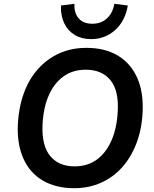

<svg xmlns="http://www.w3.org/2000/svg" viewBox="-20 -981 811 1011"><path d="M370 10Q275 10 206 -30Q137 -70 103 -146.5Q69 -223 74 -328Q79 -418 106 -491.5Q133 -565 180.5 -618Q228 -671 292 -700Q356 -729 435 -729Q532 -729 599.5 -689Q667 -649 701.5 -573.5Q736 -498 731 -392Q727 -302 699 -228Q671 -154 624 -101Q577 -48 512.5 -19Q448 10 370 10ZM372 -105Q442 -105 491 -141.5Q540 -178 568 -243.5Q596 -309 600 -396Q606 -505 561 -559.5Q516 -614 431 -614Q363 -614 313.5 -578Q264 -542 236 -477Q208 -412 204 -324Q199 -215 244 -160Q289 -105 372 -105ZM459 -775Q410 -775 373.5 -797Q337 -819 318 -859Q299 -899 301 -952L372 -961Q370 -912 394.5 -884Q419 -856 466 -856Q513 -856 543.5 -884.5Q574 -913 582 -961L653 -952Q639 -870 586 -822.5Q533 -775 459 -775Z"/></svg>

Font: Nunitoga
Style: Bold Italic
Weight: 700
Italic angle: -9°
Designer: Vernon Adams
Foundry: Vernon Adams
Version: Version 1.0